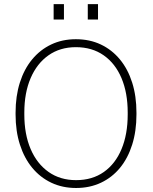

<svg xmlns="http://www.w3.org/2000/svg" viewBox="-20 -914 751 944"><path d="M354 10.3Q287.1 10.3 232.4 -15.6Q177.7 -41.5 138.4 -89.1Q99.1 -136.7 77.9 -203.1Q56.6 -269.5 56.6 -351.1V-359.9Q56.6 -441.4 77.6 -507.8Q98.6 -574.2 137.9 -621.8Q177.2 -669.4 231.7 -695.3Q286.1 -721.2 353 -721.2Q420.9 -721.2 475.6 -695.3Q530.3 -669.4 569.6 -621.8Q608.9 -574.2 629.9 -507.8Q650.9 -441.4 650.9 -359.9V-351.1Q650.9 -269.5 629.9 -202.9Q608.9 -136.2 570.1 -88.9Q531.2 -41.5 476.3 -15.6Q421.4 10.3 354 10.3ZM354 -28.3Q433.6 -28.3 490.5 -68.4Q547.4 -108.4 577.6 -181.2Q607.9 -253.9 607.9 -351.1V-360.8Q607.9 -457.5 577.4 -529.8Q546.9 -602.1 489.7 -642.1Q432.6 -682.1 353 -682.1Q275.4 -682.1 218.5 -642.1Q161.6 -602.1 130.6 -529.8Q99.6 -457.5 99.6 -360.8V-351.1Q99.6 -253.9 130.6 -181.4Q161.6 -108.9 218.8 -68.6Q275.9 -28.3 354 -28.3ZM411.6 -817.9V-893.6H461.9V-817.9ZM243.7 -817.9V-893.6H294.4V-817.9Z"/></svg>

Font: Roboto Slab ExtraLight
Style: Regular
Weight: 250
Designer: Google
Version: Version 2.000; ttfautohint (v1.8.1.43-b0c9)